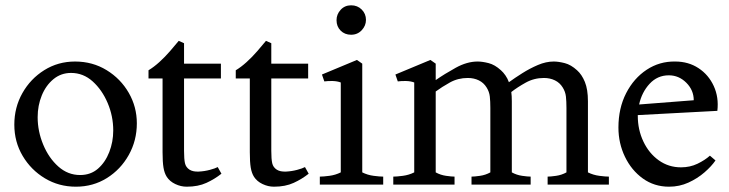

<svg xmlns="http://www.w3.org/2000/svg" viewBox="-20 -696 2748 724"><path d="M266 8Q202 8 149.5 -23.5Q97 -55 65.5 -108Q34 -161 34 -226Q34 -291 64.5 -345Q95 -399 147 -431.5Q199 -464 263 -464Q329 -464 382 -431.5Q435 -399 465.5 -346Q496 -293 496 -231Q496 -166 465.5 -111.5Q435 -57 383 -24.5Q331 8 266 8ZM282 -36Q322 -36 349.5 -60Q377 -84 392 -122.5Q407 -161 407 -204Q407 -258 386 -307.5Q365 -357 329.5 -389Q294 -421 248 -421Q210 -421 181.5 -397.5Q153 -374 137.5 -336Q122 -298 122 -254Q122 -201 143 -150.5Q164 -100 200 -68Q236 -36 282 -36Z M684 8Q662 8 641 -2Q620 -12 609 -29Q600 -43 596.5 -64Q593 -85 593 -122V-400H540V-431Q560 -443 581 -462Q602 -481 621 -503Q640 -525 654 -542L674 -533V-456H813V-400H674V-127Q674 -96 677.5 -80.5Q681 -65 695 -56Q708 -48 729.5 -49Q751 -50 771.5 -55.5Q792 -61 801 -66L815 -41Q790 -21 758.5 -6.5Q727 8 684 8Z M1013 8Q991 8 970 -2Q949 -12 938 -29Q929 -43 925.5 -64Q922 -85 922 -122V-400H869V-431Q889 -443 910 -462Q931 -481 950 -503Q969 -525 983 -542L1003 -533V-456H1142V-400H1003V-127Q1003 -96 1006.5 -80.5Q1010 -65 1024 -56Q1037 -48 1058.5 -49Q1080 -50 1100.5 -55.5Q1121 -61 1130 -66L1144 -41Q1119 -21 1087.5 -6.5Q1056 8 1013 8Z M1186 0V-30Q1199 -30 1222 -33Q1245 -36 1265 -46V-385Q1252 -390 1234.5 -390.5Q1217 -391 1203 -389L1194 -415L1326 -470L1346 -456V-46Q1366 -36 1389 -33Q1412 -30 1425 -30V0ZM1304 -565Q1280 -565 1264.5 -580.5Q1249 -596 1249 -620Q1249 -642 1264.5 -659Q1280 -676 1304 -676Q1328 -676 1344 -660Q1360 -644 1360 -621Q1360 -599 1344 -582Q1328 -565 1304 -565Z M1463 0V-30Q1476 -30 1499 -33Q1522 -36 1542 -46V-385Q1529 -390 1511.5 -390.5Q1494 -391 1480 -389L1471 -415L1603 -470L1623 -456V-394Q1656 -417 1698.5 -440.5Q1741 -464 1781 -464Q1799 -464 1822.5 -458Q1846 -452 1869 -431Q1878 -423 1886 -411.5Q1894 -400 1899 -386Q1921 -402 1949.5 -420Q1978 -438 2008.5 -451Q2039 -464 2068 -464Q2086 -464 2109.5 -458Q2133 -452 2156 -431Q2174 -415 2185.5 -387Q2197 -359 2197 -314V-46Q2217 -36 2240 -33Q2263 -30 2276 -30V0H2045V-30Q2056 -30 2077 -33Q2098 -36 2116 -46V-289Q2116 -314 2114 -332Q2112 -350 2102 -366Q2091 -384 2072.5 -393Q2054 -402 2031 -402Q1994 -402 1962.5 -384.5Q1931 -367 1908 -349Q1909 -342 1909.5 -333Q1910 -324 1910 -314V-46Q1928 -36 1949 -33Q1970 -30 1981 -30V0H1758V-30Q1769 -30 1790 -33Q1811 -36 1829 -46V-289Q1829 -314 1827 -332Q1825 -350 1815 -366Q1804 -384 1785.5 -393Q1767 -402 1744 -402Q1707 -402 1676.5 -385Q1646 -368 1623 -351V-46Q1641 -36 1662 -33Q1683 -30 1694 -30V0Z M2312 -215Q2312 -288 2341 -344.5Q2370 -401 2418.5 -433Q2467 -465 2526 -464Q2576 -464 2614 -439Q2652 -414 2671.5 -371.5Q2691 -329 2685 -278L2385 -262V-259Q2385 -207 2406 -162.5Q2427 -118 2464 -91.5Q2501 -65 2548 -65Q2582 -65 2610 -78.5Q2638 -92 2657 -109L2678 -91Q2663 -69 2636.5 -46Q2610 -23 2576 -7.5Q2542 8 2503 8Q2447 8 2404 -23Q2361 -54 2336.5 -105Q2312 -156 2312 -215ZM2502 -412Q2459 -412 2429.5 -380Q2400 -348 2390 -302L2596 -318Q2596 -356 2568 -384Q2540 -412 2502 -412Z"/></svg>

Font: Joan
Style: Regular
Weight: 400
Designer: Paolo Biagini
Version: Version 1.001; ttfautohint (v1.8.4.7-5d5b);gftools[0.9.30]